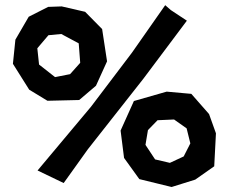

<svg xmlns="http://www.w3.org/2000/svg" viewBox="-20 -665 911 761"><path d="M604.5 -188.5 669.9 -191.4 719.7 -156.2 734.4 -96.7 708 -44.9 653.3 -19.5 594.7 -33.2 556.6 -90.8 566.4 -149.4ZM640.6 -301.8 510.7 -264.6 458 -147.5 471.7 -39.1 532.2 44.9 660.2 76.2 753.9 46.9 829.1 -5.9 835.9 -136.7 808.6 -212.9 738.3 -293ZM171.9 -525.4 222.7 -530.3 292 -493.2 297.9 -416 257.8 -371.1 198.2 -359.4 134.8 -409.2 127.9 -473.6ZM224.6 -639.6 170.9 -637.7 93.8 -598.6 41 -507.8 31.2 -412.1 95.7 -309.6 168 -265.6 293.9 -268.6 360.4 -325.2 404.3 -421.9 384.8 -549.8 317.4 -618.2ZM657.2 -625 634.8 -644.5 502.9 -456.1 340.8 -242.2 128.9 10.7 232.4 60.5 328.1 -73.2 547.9 -352.5 720.7 -583Z"/></svg>

Font: MaokenAssortedSans-TC
Style: Regular
Weight: 500
Version: Version 0.83